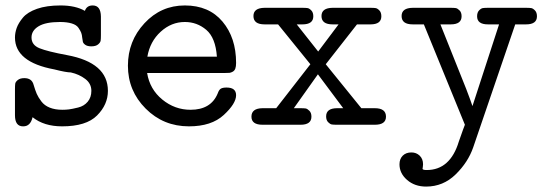

<svg xmlns="http://www.w3.org/2000/svg" viewBox="-20 -460 2027 708"><path d="M35.2 -35.2V-130.9Q35.2 -144 36.1 -151.1Q37.1 -158.2 45.7 -165Q54.2 -171.9 69.8 -171.9Q97.7 -171.9 104 -147Q109.9 -127 115.5 -114Q121.1 -101.1 132.6 -85.9Q144 -70.8 163.6 -63Q183.1 -55.2 210 -55.2Q222.2 -55.2 234.1 -56.6Q246.1 -58.1 268.1 -63.5Q290 -68.8 303.5 -85Q316.9 -101.1 316.9 -125Q316.9 -151.9 294.4 -168.9Q272 -186 241.2 -192.9Q224.1 -192.9 180.2 -204.1Q35.2 -231 35.2 -321.8Q35.2 -338.9 41.5 -356.9Q47.9 -375 64.5 -395Q81.1 -415 116.5 -427.5Q151.9 -439.9 203.1 -439.9Q258.3 -439.9 293 -419.9Q299.8 -439.9 321.8 -439.9Q351.6 -439.9 352.1 -398.9V-330.1Q352.1 -316.9 351.1 -310.1Q350.1 -303.2 341.6 -296.1Q333 -289.1 316.9 -289.1Q302.7 -289.1 294.9 -294.4Q287.1 -299.8 285.6 -305.9Q284.2 -312 283.2 -320.8Q282.2 -332 279.5 -339.1Q276.9 -346.2 269.5 -357.2Q262.2 -368.2 244.6 -373.5Q227.1 -378.9 201.2 -378.9Q147.9 -378.9 122.1 -363Q96.2 -347.2 96.2 -321.8Q96.2 -293.9 126 -282Q155.8 -270 227.1 -256.8Q377.9 -229 377.9 -125Q377.9 -74.2 337.9 -34.2Q297.9 5.9 209 5.9Q142.1 5.9 100.1 -27.8Q92.3 5.9 65.9 5.9Q65.4 5.9 64.9 5.9Q35.2 5.9 35.2 -35.2Z M451.7 -217.8Q451.7 -308.6 512.7 -374.3Q573.7 -439.9 661.6 -439.9Q750.5 -439.9 800.5 -380.4Q850.6 -320.8 850.6 -228Q850.6 -214.8 847.7 -207Q844.7 -199.2 838.1 -195.6Q831.5 -191.9 826.2 -191.4Q820.8 -190.9 810.5 -190.9H522.5Q532.2 -130.9 578.4 -93Q624.5 -55.2 682.6 -55.2Q757.8 -55.2 782.7 -115.2Q787.6 -129.4 794.7 -133.3Q801.8 -137.2 815.4 -137.2Q850.6 -137.2 850.6 -108.9Q850.6 -78.1 805.2 -36.1Q759.8 5.9 676.8 5.9Q582.5 5.9 517.1 -59.6Q451.7 -125 451.7 -217.8ZM523.4 -251H779.8Q774.9 -320.8 740.7 -349.9Q706.5 -378.9 661.6 -378.9Q611.8 -378.9 572.5 -343Q533.2 -307.1 523.4 -251Z M907.2 -29.8Q907.2 -60.5 948.2 -61H998.5L1124.5 -223.1L1005.4 -370.1H955.6Q914.6 -370.1 914.6 -400.9Q914.6 -430.7 955.6 -431.2H1095.2Q1107.4 -431.2 1114 -430.2Q1120.6 -429.2 1127.9 -421.6Q1135.3 -414.1 1135.3 -399.9Q1135.3 -370.1 1095.2 -370.1H1074.2L1153.3 -270L1228.5 -370.1H1206.5Q1165.5 -370.1 1165.5 -400.9Q1165.5 -430.7 1206.5 -431.2H1346.2Q1358.4 -431.2 1365 -430.2Q1371.6 -429.2 1378.9 -421.6Q1386.2 -414.1 1386.2 -399.9Q1386.2 -370.1 1346.2 -370.1H1296.4L1181.2 -223.1L1312.5 -61H1362.3Q1403.3 -61 1403.3 -29.8Q1403.3 0 1362.3 0H1222.2Q1210 0 1203.6 -1Q1197.3 -2 1189.9 -9.5Q1182.6 -17.1 1182.6 -30.8Q1182.6 -60.5 1222.2 -61H1245.6L1152.3 -186L1063.5 -61H1088.4Q1100.6 -61 1106.9 -60.1Q1113.3 -59.1 1120.8 -51.5Q1128.4 -43.9 1128.4 -29.8Q1128.4 0 1088.4 0H948.2Q907.2 0 907.2 -29.8Z M1453.1 146Q1453.1 126 1465.1 114Q1477.1 102.1 1497.1 102.1Q1515.1 102.1 1527.6 114Q1540 126 1540 146Q1540 150.9 1539.1 156Q1538.1 161.1 1538.1 162.1Q1538.1 167 1553.2 167Q1640.1 167 1671.9 62Q1691.9 4.9 1694.3 0L1543 -370.1H1502Q1460.9 -370.1 1460.9 -400.9Q1460.9 -430.7 1502 -431.2H1642.1Q1654.3 -431.2 1660.6 -430.2Q1667 -429.2 1674.6 -421.6Q1682.1 -414.1 1682.1 -399.9Q1682.1 -370.1 1642.1 -370.1H1604L1699.2 -131.8Q1715.3 -89.8 1722.2 -68.8L1820.3 -370.1H1779.3Q1739.3 -370.1 1739.3 -399.9Q1739.3 -414.1 1746.6 -421.6Q1753.9 -429.2 1760.5 -430.2Q1767.1 -431.2 1779.3 -431.2H1919.9Q1932.1 -431.2 1938.7 -430.2Q1945.3 -429.2 1952.6 -421.6Q1960 -414.1 1960 -399.9Q1960 -370.1 1919.9 -370.1H1879.9L1725.1 83Q1706.1 138.2 1660.2 183.1Q1614.3 228 1551.3 228Q1509.3 228 1481.2 203.6Q1453.1 179.2 1453.1 146Z"/></svg>

Font: CMU Typewriter Text Variable Width
Style: Medium
Weight: 500
Version: Version 0.7.0